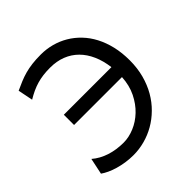

<svg xmlns="http://www.w3.org/2000/svg" viewBox="-194 -874 1035 1035"><g transform="rotate(-45 323.5 -356.5)"><path d="M588.4 -363.8Q588.4 -304.7 574.7 -253.9Q561 -203.1 536.9 -161.4Q512.7 -119.6 479.7 -87.2Q446.8 -54.7 408.4 -32.7Q370.1 -10.7 327.4 0.7Q284.7 12.2 241.7 12.2Q210.9 12.2 182.4 7.8Q153.8 3.4 128.7 -3.9Q103.5 -11.2 82.5 -21Q61.5 -30.8 46.4 -41.5L65.9 -134.3Q101.1 -104 148.4 -88.6Q195.8 -73.2 251.5 -73.2Q291.5 -73.2 333.3 -90.6Q375 -107.9 409.7 -140.9Q444.3 -173.8 467.8 -221.4Q491.2 -269 494.6 -329.6H129.4V-407.7H492.2Q485.4 -461.9 466.3 -504.9Q447.3 -547.9 417.2 -577.9Q387.2 -607.9 346.7 -623.8Q306.2 -639.6 256.3 -639.6Q227.5 -639.6 202.9 -636.5Q178.2 -633.3 155.5 -626.7Q132.8 -620.1 110.8 -609.9Q88.9 -599.6 65.9 -585.9L48.8 -671.4Q75.2 -683.6 99.1 -693.6Q123 -703.6 148.7 -710.7Q174.3 -717.8 203.9 -721.4Q233.4 -725.1 271 -725.1Q313.5 -725.1 353.5 -714.4Q393.6 -703.6 428.7 -682.9Q463.9 -662.1 493.4 -631.3Q522.9 -600.6 543.9 -560.5Q564.9 -520.5 576.7 -471.2Q588.4 -421.9 588.4 -363.8Z"/></g></svg>

Font: Andika Cyr
Style: Regular
Weight: 400
Designer: Victor Gaultney, Annie Olsen, Julie Remington, Don Collingsworth, Eric Hays, Becca Hirsbrunner
Foundry: SIL International
Version: Version 5.000